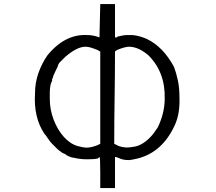

<svg xmlns="http://www.w3.org/2000/svg" viewBox="-20 -782 1087 966"><path d="M484.4 -761.7H558.6V-593.8H566.4Q570.3 -593.8 570.3 -597.7Q601.6 -605.5 617.2 -605.5H648.4Q683.6 -601.6 718.8 -585.9Q800.8 -546.9 855.5 -445.3Q867.2 -414.1 875 -377Q882.8 -339.8 882.8 -296.9Q886.7 -210.9 859.4 -152.3Q796.9 -15.6 671.9 15.6Q640.6 23.4 625 23.4Q597.7 23.4 574.2 11.7L562.5 7.8H558.6V85.9V164.1H484.4V85.9Q484.4 7.8 480.5 7.8Q468.8 19.5 468.8 15.6Q457 19.5 418 19.5Q382.8 19.5 351.6 11.7Q339.8 11.7 316.4 0Q308.6 -7.8 300.8 -9.8Q293 -11.7 285.2 -19.5Q277.3 -23.4 263.7 -37.1Q250 -50.8 242.2 -58.6Q230.5 -70.3 220.7 -85.9Q210.9 -101.6 203.1 -109.4Q148.4 -191.4 156.2 -312.5Q156.2 -367.2 173.8 -416Q191.4 -464.8 218.8 -503.9Q308.6 -613.3 421.9 -605.5Q449.2 -605.5 480.5 -593.8ZM308.6 -496.1 281.2 -468.8Q273.4 -460.9 269.5 -445.3L261.7 -429.7Q246.1 -398.4 246.1 -390.6Q242.2 -386.7 242.2 -382.8V-378.9V-375L238.3 -367.2L234.4 -355.5Q230.5 -335.9 230.5 -318.4Q230.5 -300.8 230.5 -285.2Q230.5 -230.5 250 -179.7Q269.5 -128.9 300.8 -93.8Q332 -58.6 371.1 -46.9Q402.3 -39.1 414.1 -39.1Q437.5 -39.1 468.8 -50.8L484.4 -58.6V-523.4Q480.5 -523.4 476.6 -527.3L468.8 -531.2Q449.2 -539.1 435.5 -543Q421.9 -546.9 410.2 -546.9Q367.2 -546.9 308.6 -496.1ZM558.6 -523.4Q558.6 -406.2 556.6 -291Q554.7 -175.8 554.7 -58.6L578.1 -46.9Q613.3 -35.2 648.4 -43Q691.4 -46.9 734.4 -89.8Q746.1 -101.6 755.9 -115.2Q765.6 -128.9 773.4 -140.6Q789.1 -171.9 798.8 -209Q808.6 -246.1 808.6 -285.2Q812.5 -418 726.6 -503.9Q675.8 -546.9 628.9 -546.9Q609.4 -546.9 570.3 -531.2Z"/></svg>

Font: 和音 by 宁静之雨，公众号njzyshare
Style: Regular
Weight: 400
Designer: Steve Matteson
Foundry: Ascender Corporation
Version: Version 6.00;June 8, 2018;FontCreator 11.0.0.2388 32-bit